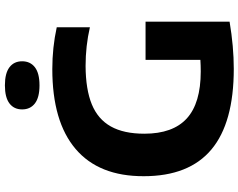

<svg xmlns="http://www.w3.org/2000/svg" viewBox="-117 -871 996 802"><g transform="rotate(-90 381.0 -470.0)"><path d="M691.5 -360V-9Q587.5 8.5 494.5 8.5Q269 8.5 157.5 -85Q46 -178.5 46 -367.5Q45.5 -555 159.8 -652.2Q274 -749.5 493.5 -749.5Q583.5 -749.5 668 -731V-592.5Q590 -610.5 506.5 -610.5Q408.5 -610 346.2 -584.5Q284 -559 253.8 -505Q223.5 -451 223.5 -365Q223.5 -246 287.2 -187.8Q351 -129.5 483.5 -129.5Q508 -129.5 532 -131V-360ZM325 -875.5Q325 -909.5 350 -928.5Q375 -947.5 425.5 -947.5Q476 -947.5 501 -928.5Q526 -909.5 526 -875.5Q526 -841.5 501 -822.2Q476 -803 425.5 -803Q375 -803 350 -822.2Q325 -841.5 325 -875.5Z"/></g></svg>

Font: Encode Sans Semi Expanded
Style: Bold
Weight: 700
Width: 6
Designer: Multiple Designers
Foundry: Impallari Type
Version: Version 2.000